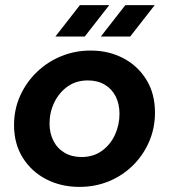

<svg xmlns="http://www.w3.org/2000/svg" viewBox="-20 -720 660 752"><path d="M291 12Q219 12 161 -18Q103 -48 69 -102.5Q35 -157 35 -230Q35 -292 59 -345Q83 -398 124.5 -438Q166 -478 220 -500Q274 -522 335 -522Q406 -522 463 -492Q520 -462 553.5 -407.5Q587 -353 587 -279Q587 -218 564 -165Q541 -112 500.5 -72Q460 -32 406.5 -10Q353 12 291 12ZM299 -105Q346 -105 379.5 -129.5Q413 -154 430.5 -192.5Q448 -231 448 -274Q448 -313 433 -342.5Q418 -372 390 -388.5Q362 -405 324 -405Q278 -405 244.5 -381Q211 -357 192.5 -318.5Q174 -280 174 -236Q174 -199 189 -169Q204 -139 232.5 -122Q261 -105 299 -105ZM375 -577 471 -700H586L490 -577ZM197 -577 293 -700H408L312 -577Z"/></svg>

Font: MuseoModerno Thin SemiBold
Style: Italic
Weight: 600
Italic angle: -9°
Version: Version 1.003